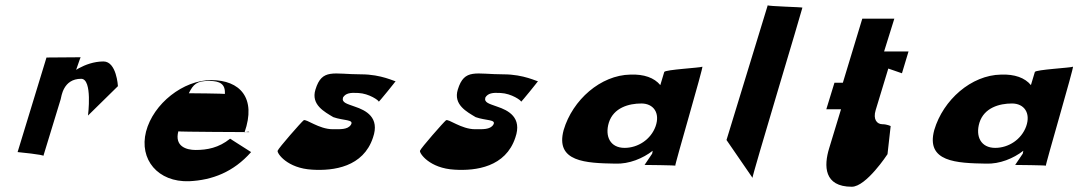

<svg xmlns="http://www.w3.org/2000/svg" viewBox="-20 -700 4152 731"><path d="M47 -121C47 -121 151 -111 145 -106L211 -322C214 -332 220 -400 289 -400C333 -400 315 -260 315 -260L429 -372C429 -372 424 -466 374 -466C300 -466 242 -414 248 -419C254 -424 259 -427 267 -427C268 -427 286 -482 287 -482L157 -481Z M929 -197C928 -202 905 -194 911 -196C957 -327 894 -395 784 -395C678 -395 564 -306 536 -199C509 -93 581 -6 700 -10C788 -14 869 -45 936 -121L856 -172C813 -137 768 -129 725 -129C689 -129 644 -143 659 -200C656 -198 929 -197 929 -197ZM699 -345C716 -380 730 -392 776 -392C817 -392 839 -380 836 -342C839 -344 699 -345 699 -345Z M1355 -417C1250 -417 1206 -441 1181 -359C1163 -301 1216 -274 1249 -254C1288 -240 1329 -246 1316 -225C1304 -206 1275 -208 1247 -208C1194 -208 1145 -249 1136 -242C1127 -235 1040 -136 1037 -126C1034 -117 1073 -59 1169 -54C1250 -49 1363 -64 1400 -176C1427 -253 1373 -280 1331 -294C1301 -305 1280 -309 1286 -329C1296 -345 1313 -348 1344 -346C1386 -344 1423 -317 1422 -313C1421 -309 1489 -393 1486 -391C1483 -389 1433 -417 1355 -417Z M1897 -417C1792 -417 1748 -441 1723 -359C1705 -301 1758 -274 1791 -254C1830 -240 1871 -246 1858 -225C1846 -206 1817 -208 1789 -208C1736 -208 1687 -249 1678 -242C1669 -235 1582 -136 1579 -126C1576 -117 1615 -59 1711 -54C1792 -49 1905 -64 1942 -176C1969 -253 1915 -280 1873 -294C1843 -305 1822 -309 1828 -329C1838 -345 1855 -348 1886 -346C1928 -344 1965 -317 1964 -313C1963 -309 2031 -393 2028 -391C2025 -389 1975 -417 1897 -417Z M2126 -205C2093 -83 2211 -79 2323 -77C2375 -75 2428 -97 2465 -126L2463 -115L2434 -72C2434 -72 2555 -71 2551 -69C2547 -67 2660 -450 2654 -446C2648 -442 2512 -435 2509 -426L2494 -376C2471 -404 2432 -418 2380 -416C2267 -414 2160 -320 2126 -205ZM2298 -233C2316 -290 2374 -306 2422 -306C2468 -306 2494 -270 2476 -219C2458 -169 2409 -137 2358 -137C2304 -137 2282 -180 2298 -233Z M2746 -167 2845 -23C2841 -23 3036 -669 3035 -671C3034 -673 2902 -676 2903 -680Z M3189 -385H3157L3126 -284H3182L3137 -136C3116 -68 3117 11 3223 11C3278 11 3359 -113 3359 -113L3371 -220C3371 -220 3357 -227 3340 -227C3319 -227 3303 -245 3314 -281L3362 -439L3414 -421L3439 -504H3346L3385 -629H3263Z M3537 -205C3504 -83 3622 -79 3734 -77C3786 -75 3839 -97 3876 -126L3874 -115L3845 -72C3845 -72 3966 -71 3962 -69C3958 -67 4071 -450 4065 -446C4059 -442 3923 -435 3920 -426L3905 -376C3882 -404 3843 -418 3791 -416C3678 -414 3571 -320 3537 -205ZM3709 -233C3727 -290 3785 -306 3833 -306C3879 -306 3905 -270 3887 -219C3869 -169 3820 -137 3769 -137C3715 -137 3693 -180 3709 -233Z"/></svg>

Font: Drag You Down
Style: Regular
Weight: 400
Designer: Robert Jablonski
Foundry: Cannot Into Space Fonts
Version: Version 0.97